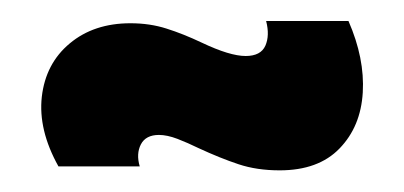

<svg xmlns="http://www.w3.org/2000/svg" viewBox="-20 -396 379 180"><path d="M166 -257.2Q156.2 -262 146.4 -265.8Q136.7 -269.5 129 -269.5Q116.7 -269.5 112.1 -260.7Q107.5 -251.8 111 -240H34.8Q15.7 -274.2 19.2 -305.3Q22.8 -336.5 45.4 -355.3Q68 -374.2 102.3 -374.2Q120.5 -374.2 136.1 -369.2Q151.7 -364.3 169.2 -356Q195.5 -343.5 210.3 -343.5Q224.5 -343.5 228.8 -353.2Q233 -362.8 229.5 -376.3H306.7Q322 -341.3 320.1 -309.3Q318.2 -277.3 298.3 -256.8Q278.5 -236.3 242.2 -236.3Q220.8 -236.3 203.7 -242Q186.5 -247.7 166 -257.2Z"/></svg>

Font: Bricolage Grotesque 96pt Condensed ExBd
Style: Regular
Weight: 800
Width: 3
Designer: Mathieu Triay
Foundry: Atelier Triay
Version: Version 1.001;Glyphs 3.2 (3207)